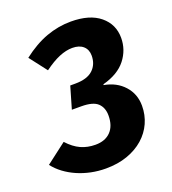

<svg xmlns="http://www.w3.org/2000/svg" viewBox="-159 -788 810 904"><g transform="rotate(-20 246.0 -336.5)"><path d="M52 -598Q114 -646 174.5 -668Q235 -690 298 -690Q392 -690 443.5 -647.5Q495 -605 495 -537Q495 -477 457.5 -429Q420 -381 342 -360L341 -356Q403 -345 440.5 -303.5Q478 -262 478 -203Q478 -157 460 -117Q442 -77 408 -47Q374 -17 326 0Q278 17 218 17Q180 17 144 9.5Q108 2 76 -12Q44 -26 17 -46Q-10 -66 -29 -91L73 -169Q104 -135 137 -120Q170 -105 210 -105Q259 -105 286.5 -133.5Q314 -162 314 -214Q314 -253 290.5 -275.5Q267 -298 208 -298H161L193 -408H218Q278 -408 307 -435Q336 -462 336 -506Q336 -536 316.5 -553.5Q297 -571 262 -571Q231 -571 196 -556.5Q161 -542 119 -511Z"/></g></svg>

Font: Szlgxwxxxixliatcpuztgldltzi
Style: Regular
Weight: 700
Italic angle: -8°
Designer: Carrois Corporate & Edenspiekermann
Foundry: Carrois Corporate GbR & Edenspiekermann AG
Version: Version 2.001